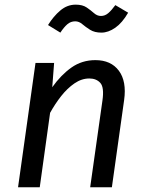

<svg xmlns="http://www.w3.org/2000/svg" viewBox="-20 -794 620 814"><path d="M384.4 -539.1Q450.4 -539.1 483.9 -494.2Q517.3 -449.2 506.3 -370.2L454.3 0H362.3L414.3 -367.7Q422.3 -423.5 405.4 -442.4Q388.5 -461.3 358.7 -461.3Q325.9 -461.3 295.5 -440.4Q265.2 -419.5 239.3 -386.6Q213.4 -353.6 192.4 -315.6L148.5 0H56.5L130.5 -527.1H209.4L201.5 -424.2Q238.4 -476.2 282.9 -507.7Q327.5 -539.1 384.4 -539.1ZM409.9 -655.7Q380.9 -655.7 361.9 -667.7Q342.9 -679.7 328.9 -691.6Q314.9 -703.6 298.9 -703.6Q279.9 -703.6 265.4 -691.1Q250.9 -678.6 235.9 -655.7L183.6 -687.8Q206.6 -725 235.8 -749.6Q264.9 -774.3 301 -774.3Q330 -774.3 347.5 -762.3Q365 -750.3 378.5 -738.3Q392 -726.3 408 -726.3Q425 -726.3 439 -738.3Q453 -750.3 469 -772.3L523.3 -740.2Q498.3 -697 468.7 -676.4Q439 -655.7 409.9 -655.7Z"/></svg>

Font: Fira Sans Variable
Style: Italic
Weight: 397
Italic angle: -8°
Designer: Carrois Corporate & Edenspiekermann AG
Foundry: Carrois Corporate GbR & Edenspiekermann AG
Version: Version 4.202